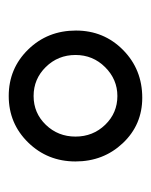

<svg xmlns="http://www.w3.org/2000/svg" viewBox="27 -753 346 440"><g transform="rotate(90 200.0 -533.0)"><path d="M50 -534Q50 -598 94.5 -642Q139 -686 204 -686Q266 -686 308 -641.5Q350 -597 350 -533Q350 -469 306.5 -424.5Q263 -380 200 -380Q137 -380 93.5 -424.5Q50 -469 50 -534ZM200 -629Q162 -629 134 -601Q106 -573 106 -533Q106 -493 133.5 -465Q161 -437 200 -437Q239 -437 266 -465Q293 -493 293 -533Q293 -573 266 -601Q239 -629 200 -629Z"/></g></svg>

Font: Involve
Style: Bold
Weight: 700
Designer: Stefan Peev
Foundry: Context Ltd.
Version: Version 1.001